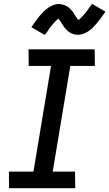

<svg xmlns="http://www.w3.org/2000/svg" viewBox="-20 -996 578 1016"><path d="M378 0H28L27 -88H157L250 -647H132L131 -735H481L482 -647H352L259 -88H377ZM217 -811 146 -852Q158 -870 168.5 -884.5Q179 -899 189 -911Q199 -923 209 -933Q219 -943 232.5 -953Q246 -963 261.5 -969Q277 -975 292 -975Q297 -975 301.5 -974Q306 -973 310.5 -972Q315 -971 319 -969.5Q323 -968 328 -966Q333 -964 336.5 -961.5Q340 -959 343.5 -956.5Q347 -954 350 -950.5Q353 -947 356.5 -943.5Q360 -940 363 -936.5Q366 -933 368 -929.5Q370 -926 372.5 -922.5Q375 -919 377 -915.5Q379 -912 382 -907Q385 -902 388 -898Q391 -894 394 -891Q397 -888 397 -886Q396 -886 394.5 -886.5Q393 -887 392 -887H391L394 -890Q398 -892 401 -894.5Q404 -897 406.5 -899.5Q409 -902 411 -904Q413 -906 415 -908Q417 -910 418.5 -912Q420 -914 422 -916.5Q424 -919 426.5 -921.5Q429 -924 431 -926.5Q433 -929 435.5 -932Q438 -935 440.5 -938Q443 -941 445 -944.5Q447 -948 449.5 -951.5Q452 -955 455 -959Q458 -963 461 -967Q464 -971 467 -976L538 -934Q526 -917 515.5 -902.5Q505 -888 495 -876Q485 -864 475 -853.5Q465 -843 452 -833.5Q439 -824 423.5 -818Q408 -812 393 -812Q388 -812 383 -812.5Q378 -813 373.5 -814Q369 -815 365 -816.5Q361 -818 356 -820.5Q351 -823 347.5 -825.5Q344 -828 340.5 -830.5Q337 -833 334 -836.5Q331 -840 327.5 -843.5Q324 -847 321 -850.5Q318 -854 316 -857.5Q314 -861 311.5 -864.5Q309 -868 307 -871.5Q305 -875 302 -880Q299 -885 296 -888.5Q293 -892 290 -895.5Q287 -899 287 -900V-901Q288 -901 289.5 -900.5Q291 -900 292 -900H293L290 -898Q286 -895 283 -892.5Q280 -890 277 -887Q274 -884 272.5 -882.5Q271 -881 269 -879Q267 -877 265.5 -875Q264 -873 262 -870.5Q260 -868 257.5 -865.5Q255 -863 253 -860.5Q251 -858 248.5 -855Q246 -852 243.5 -848.5Q241 -845 239 -842Q237 -839 234.5 -835Q232 -831 229.5 -827.5Q227 -824 223.5 -819.5Q220 -815 217 -811Z"/></svg>

Font: Iosevka Semibold Oblique
Style: Regular
Weight: 600
Italic angle: -9°
Monospace: yes
Designer: Belleve Invis
Foundry: Belleve Invis
Version: Version 32.5.0; ttfautohint (v1.8.4)